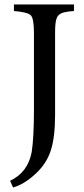

<svg xmlns="http://www.w3.org/2000/svg" viewBox="-20 -670 375 854"><path d="M309 -650V-621Q268 -618 253 -611Q237 -604 231 -586Q225 -568 225 -524V-158Q225 -60 206 -1Q187 59 136 105Q87 150 38 164L25 134Q104 97 121 6Q131 -57 131 -186V-524Q131 -587 117 -602Q103 -616 42 -621V-650Z"/></svg>

Font: Shafarik
Style: Regular
Weight: 400
Version: Version 1.001; ttfautohint (v1.8.4.7-5d5b)